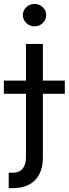

<svg xmlns="http://www.w3.org/2000/svg" viewBox="-60 -768 355 992"><path d="M74.2 -541H161.6V44.4Q162.1 93.8 144.3 129.9Q126.5 166 91.8 185.1Q57.1 204.1 5.4 204.1H-15.1V124.5H2.9Q40 124.5 57.1 103.5Q74.2 82.5 74.2 42.5ZM-40 -283.2V-351.6H274.9V-283.2ZM118.2 -631.8Q93.8 -631.8 75.9 -648.9Q58.1 -666 58.1 -689.9Q58.1 -714.4 75.9 -731Q93.8 -747.6 118.2 -747.6Q143.1 -747.6 160.9 -731Q178.7 -714.4 178.7 -689.9Q178.7 -666 160.9 -648.9Q143.1 -631.8 118.2 -631.8Z"/></svg>

Font: Inter 17pt
Style: Regular
Weight: 400
Version: Version 4.001;git-66647c0bb